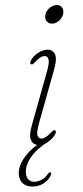

<svg xmlns="http://www.w3.org/2000/svg" viewBox="-66 -705 408 946"><g transform="rotate(-5 138.5 -231.5)"><path d="M224.5 -582.5Q206.5 -582.5 196.8 -595.8Q187 -609 192 -627Q197 -646.5 213.8 -659.2Q230.5 -672 248.5 -672Q267 -672 276.2 -659.2Q285.5 -646.5 280.5 -627Q275.5 -609 259.2 -595.8Q243 -582.5 224.5 -582.5ZM115 -100.5Q98.5 -56.5 102 -39.8Q105.5 -23 123 -23Q140 -23 168.5 -48Q175 -53.5 180 -56.8Q185 -60 189.5 -58Q198 -53.5 190 -40Q178 -20 154 -6.5L154.5 -6Q95 23 62 62.2Q29 101.5 29 140Q29 163 40.5 174.5Q52 186 71 186Q88 186 105.8 178Q123.5 170 135.5 154Q141.5 146.5 147.5 146.5Q155 146.5 152 156Q145.5 175 121 192Q96.5 209 64 209Q30.5 209 12 191.5Q-6.5 174 -6.5 145Q-6.5 109.5 20.5 72.5Q47.5 35.5 96 6Q75 2 67.5 -21.2Q60 -44.5 79 -93.5L175.5 -349Q192 -392 188.8 -409.5Q185.5 -427 168.5 -427Q149.5 -427 122.5 -402Q116 -396 111 -392.8Q106 -389.5 101.5 -392Q93 -396 101 -409.5Q114 -430.5 137.8 -443.8Q161.5 -457 183.5 -457Q210.5 -457 221.5 -434Q232.5 -411 211.5 -356Z"/></g></svg>

Font: Fraunces 9pt Soft Thin
Style: Italic
Weight: 100
Italic angle: -16°
Version: Version 1.000;[b76b70a41]